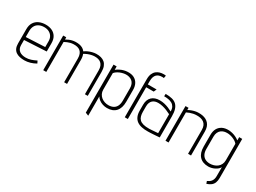

<svg xmlns="http://www.w3.org/2000/svg" viewBox="-50 -1450 3198 2402"><g transform="rotate(30 1548.5 -249.0)"><path d="M74 -134V-207L392 -224V-342Q392 -398 370 -435Q348 -472 308.5 -491Q269 -510 216 -510Q163 -510 121 -491Q79 -472 55 -434Q31 -396 31 -339V-134Q31 -92 43.5 -64Q56 -36 79.5 -19Q103 -2 135 5Q167 12 204 12Q244 12 286.5 -0.5Q329 -13 366 -35L349 -69Q310 -49 274.5 -37.5Q239 -26 200 -26Q174 -26 151 -32Q128 -38 111 -50.5Q94 -63 84 -83.5Q74 -104 74 -134ZM348 -347V-263L74 -250V-336Q74 -380 91 -410.5Q108 -441 140 -457Q172 -473 215 -473Q254 -473 283.5 -458Q313 -443 330.5 -415Q348 -387 348 -347Z M1073 -343V0H1114V-344Q1114 -390 1102 -422Q1090 -454 1067.5 -473.5Q1045 -493 1014 -501.5Q983 -510 944 -509Q918 -508 889.5 -501Q861 -494 834.5 -482Q808 -470 787 -454Q772 -475 750.5 -487.5Q729 -500 702.5 -505Q676 -510 645 -509Q620 -508 597 -502.5Q574 -497 554 -488Q534 -479 515 -468V-500H471V0H515V-433Q536 -444 554.5 -452Q573 -460 593.5 -465Q614 -470 640 -471Q669 -472 693.5 -466Q718 -460 735.5 -445Q753 -430 763 -405Q773 -380 773 -343V0H815V-344Q815 -369 811.5 -389Q808 -409 801 -426Q824 -440 847 -449.5Q870 -459 893.5 -464.5Q917 -470 939 -471Q969 -472 993 -466Q1017 -460 1035 -445Q1053 -430 1063 -405Q1073 -380 1073 -343Z M1568 -176V-346Q1568 -399 1548 -436.5Q1528 -474 1490 -493.5Q1452 -513 1397 -510Q1371 -509 1344.5 -502Q1318 -495 1292.5 -482Q1267 -469 1243 -451V-500H1198V194L1243 212V-67Q1255 -45 1279 -26.5Q1303 -8 1334 2Q1365 12 1397 12Q1480 12 1524 -36.5Q1568 -85 1568 -176ZM1524 -344V-168Q1524 -122 1509.5 -91.5Q1495 -61 1467 -45Q1439 -29 1399 -28Q1369 -27 1341 -36Q1313 -45 1291 -62.5Q1269 -80 1256 -106Q1243 -132 1243 -165V-404Q1261 -425 1286.5 -439.5Q1312 -454 1340 -462Q1368 -470 1393 -471Q1418 -472 1442 -465.5Q1466 -459 1484.5 -444Q1503 -429 1513.5 -404Q1524 -379 1524 -344Z M1827 -669 1834 -707Q1829 -709 1823 -709.5Q1817 -710 1811 -710Q1805 -710 1798 -710Q1773 -710 1747 -702.5Q1721 -695 1698.5 -677Q1676 -659 1662.5 -628Q1649 -597 1649 -550V0H1693V-459H1802L1820 -500H1693V-550Q1693 -582 1701 -605.5Q1709 -629 1723.5 -643.5Q1738 -658 1757.5 -664.5Q1777 -671 1801 -671Q1807 -671 1813.5 -671Q1820 -671 1827 -669Z M2110 -349Q2085 -363 2054.5 -375.5Q2024 -388 1992 -395.5Q1960 -403 1925 -403Q1888 -403 1859.5 -393Q1831 -383 1810.5 -363.5Q1790 -344 1779.5 -316Q1769 -288 1769 -252V-169Q1769 -117 1784.5 -82Q1800 -47 1828.5 -26.5Q1857 -6 1897.5 2.5Q1938 11 1988 10Q2002 10 2023 9Q2044 8 2067 6.5Q2090 5 2110 3.5Q2130 2 2142.5 1Q2155 0 2154 0V-304Q2154 -363 2141.5 -402.5Q2129 -442 2104 -465.5Q2079 -489 2039.5 -499Q2000 -509 1946 -509L1944 -474Q1976 -474 2006 -469Q2036 -464 2059.5 -450.5Q2083 -437 2096.5 -412.5Q2110 -388 2110 -349ZM2110 -310V-37Q2110 -37 2103 -36Q2096 -35 2083.5 -34.5Q2071 -34 2055 -32.5Q2039 -31 2021 -30Q2003 -29 1986 -28Q1933 -27 1898.5 -36.5Q1864 -46 1845 -65Q1826 -84 1818.5 -111.5Q1811 -139 1811 -172V-250Q1811 -282 1820 -304Q1829 -326 1844.5 -339.5Q1860 -353 1880 -359Q1900 -365 1922 -365Q1955 -365 1987 -357.5Q2019 -350 2050 -337.5Q2081 -325 2110 -310Z M2563 -343V0H2606V-345Q2606 -382 2597 -409.5Q2588 -437 2571 -456.5Q2554 -476 2531.5 -488Q2509 -500 2481 -505.5Q2453 -511 2422 -510Q2398 -510 2373 -504.5Q2348 -499 2324.5 -490Q2301 -481 2281 -469V-501H2237V0H2281V-435Q2302 -446 2323.5 -453.5Q2345 -461 2369 -466Q2393 -471 2418 -471Q2448 -472 2474 -466Q2500 -460 2520.5 -445Q2541 -430 2552 -405Q2563 -380 2563 -343Z M3057 64V-500H3013V-453Q2990 -471 2963.5 -483.5Q2937 -496 2910.5 -502.5Q2884 -509 2860 -510Q2805 -512 2766.5 -492.5Q2728 -473 2707.5 -436Q2687 -399 2687 -346V-176Q2687 -85 2732 -36.5Q2777 12 2860 12Q2883 12 2906.5 6Q2930 0 2951 -10.5Q2972 -21 2988.5 -35.5Q3005 -50 3013 -67V63Q3013 89 3006.5 108Q3000 127 2989.5 140Q2979 153 2965.5 161.5Q2952 170 2937 177L2949 211Q2987 199 3011 180Q3035 161 3046 132.5Q3057 104 3057 64ZM3013 -404V-165Q3013 -132 3000 -106Q2987 -80 2965 -63Q2943 -46 2915 -37.5Q2887 -29 2857 -29Q2818 -30 2790 -45.5Q2762 -61 2746.5 -91.5Q2731 -122 2731 -168V-344Q2731 -380 2742.5 -405Q2754 -430 2773 -444.5Q2792 -459 2815 -465Q2838 -471 2863 -470Q2880 -470 2901 -465.5Q2922 -461 2943 -452.5Q2964 -444 2982.5 -432Q3001 -420 3013 -404Z"/></g></svg>

Font: Advent Pro Light
Style: Regular
Weight: 300
Version: Version 3.000